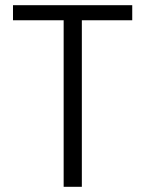

<svg xmlns="http://www.w3.org/2000/svg" viewBox="-20 -719 560 739"><path d="M489 -699V-641H295V0H225V-641H30V-699Z"/></svg>

Font: Poppins-tnum Light
Style: Regular
Weight: 300
Designer: Ninad Kale (Devanagari), Jonny Pinhorn (Latin)
Foundry: Indian Type Foundry
Version: Version 4.004